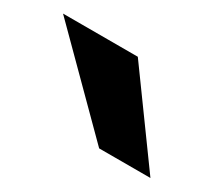

<svg xmlns="http://www.w3.org/2000/svg" viewBox="-55 -873 422 380"><g transform="rotate(30 156.0 -683.5)"><path d="M0 -781.2H170.9L312.5 -585.9H195.3Z"/></g></svg>

Font: Andika
Style: Bold
Weight: 700
Designer: Victor Gaultney, Annie Olsen, Julie Remington, Don Collingsworth, Eric Hays, Becca Hirsbrunner
Foundry: SIL International
Version: Version 6.101